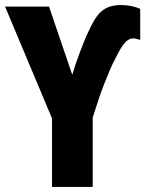

<svg xmlns="http://www.w3.org/2000/svg" viewBox="-20 -740 575 760"><path d="M266 -444Q273 -467 280.5 -489.5Q288 -512 296.5 -534Q305 -556 313.5 -577.5Q322 -599 333 -621Q348 -654 364 -676Q380 -698 402.5 -709Q425 -720 459 -720Q480 -720 499.5 -716Q519 -712 535 -705V-582Q529 -584 521 -586Q513 -588 507 -588Q489 -588 473.5 -570Q458 -552 437 -509Q426 -489 415 -463Q404 -437 392 -406.5Q380 -376 369 -342.5Q358 -309 347 -275V0H186V-271L0 -714H174Z"/></svg>

Font: Noto Sans Display Condensed ExtraBold
Style: Regular
Weight: 800
Width: 3
Designer: Monotype Design Team
Foundry: Monotype Imaging Inc.
Version: Version 2.003